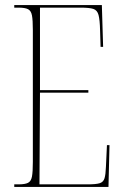

<svg xmlns="http://www.w3.org/2000/svg" viewBox="-20 -734 489 754"><path d="M36 0V-10H53Q78 -10 90 -16Q102 -22 105.5 -40.5Q109 -59 109 -98V-616Q109 -655 105.5 -673.5Q102 -692 90 -698Q78 -704 53 -704H36V-714H380L385 -550H375L373 -615Q372 -656 367 -675Q362 -694 346.5 -699Q331 -704 297 -704H137V-380H327V-370H137L135 -10H324Q357 -10 371.5 -14.5Q386 -19 390.5 -34Q395 -49 396 -79L400 -164H410L406 0Z"/></svg>

Font: Noto Serif Display ExtraCondensed Thin
Style: Regular
Weight: 100
Width: 2
Designer: Monotype Design Team
Foundry: Monotype Imaging Inc.
Version: Version 2.009